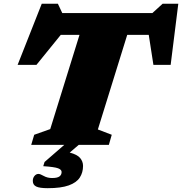

<svg xmlns="http://www.w3.org/2000/svg" viewBox="-20 -777 976 1030"><path d="M236 232.5Q192 232.5 174 223.5Q156 214.5 156 193.5Q156 177.5 165 166.8Q174 156 186.5 156Q195.5 156 214.8 167Q234 178 259.5 178Q287.5 178 299 169.5Q310.5 161 310.5 145.5Q310.5 133 291.5 125.8Q272.5 118.5 212 114.5L219 92L325 0H147.5L163.5 -54L249.5 -84.5L406.5 -590H306L175.5 -429H74.5L204 -757H290.5L314 -707H797.5L852.5 -757H936.5L895.5 -429H803L778 -590H662.5L505 -82.5L579.5 -54L564 0H402.5L354 41.5Q394.5 52 410 70.8Q425.5 89.5 425.5 113Q425.5 148.5 408 175.5Q390.5 202.5 349 217.5Q307.5 232.5 236 232.5Z"/></svg>

Font: Newsreader Caption ExtraBold
Style: Italic
Weight: 800
Italic angle: -17°
Designer: Hugues Gentile
Foundry: Production Type
Version: Version 1.001